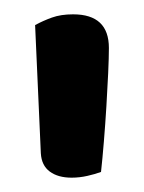

<svg xmlns="http://www.w3.org/2000/svg" viewBox="-20 -648 201 268"><path d="M121 -408Q113 -405 102 -402.5Q91 -400 80 -400Q61 -400 49.5 -408.5Q38 -417 37 -434L29 -613Q40 -619 52.5 -623.5Q65 -628 82 -628Q132 -628 132 -581Q132 -568 131 -546Q130 -524 128.5 -499.5Q127 -475 125 -450.5Q123 -426 121 -408Z"/></svg>

Font: Baloo Thambi 2 Medium
Style: Regular
Weight: 500
Designer: Aadarsh Rajan and Ek Type
Foundry: Ek Type
Version: Version 1.640;hotconv 1.0.111;makeotfexe 2.5.65597; ttfautoh